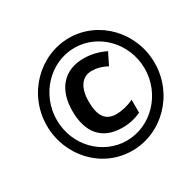

<svg xmlns="http://www.w3.org/2000/svg" viewBox="-157 -901 1112 1089"><g transform="rotate(-30 398.5 -357.0)"><path d="M414 10C608 10 771 -154 771 -359C771 -560 614 -724 420 -724C227 -724 63 -561 63 -355C63 -159 213 10 414 10ZM414 -55C260 -55 128 -185 128 -355C128 -519 256 -660 419 -660C575 -660 706 -526 706 -359C706 -195 577 -55 414 -55ZM431 -131C478 -131 516 -141 553 -158V-243C517 -225 476 -215 438 -215C369 -215 337 -260 337 -355C337 -447 375 -498 438 -498C471 -498 504 -489 537 -471L575 -548C531 -570 483 -582 433 -582C302 -582 230 -493 230 -355C230 -216 295 -131 431 -131Z"/></g></svg>

Font: Noto Sans Display SemiCondensed Extra
Style: Italic
Weight: 800
Width: 4
Italic angle: -12°
Designer: Monotype Design Team
Foundry: Monotype Imaging Inc.
Version: Version 1.900